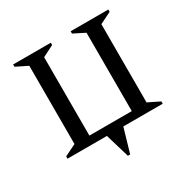

<svg xmlns="http://www.w3.org/2000/svg" viewBox="-182 -829 1150 1165"><g transform="rotate(-30 393.5 -246.0)"><path d="M336 0H60V-16L141 -56V-604L60 -644V-660H324V-644L245 -604V-55H542V-604L463 -644V-660H727V-644L646 -604V-56L727 -16V0H451L402 168H386Z"/></g></svg>

Font: Spectral SC Medium
Style: Regular
Weight: 500
Designer: Jean-Baptiste Levee
Foundry: Production Type
Version: Version 2.001